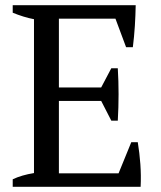

<svg xmlns="http://www.w3.org/2000/svg" viewBox="-20 -720 622 740"><path d="M29 -700V-671C56 -660 84 -651 111 -646V-53C80 -48 52 -40 29 -29V0H522C525 -59 520 -116 511 -172H486L437 -52H207V-331H370L409 -255H434C438 -324 438 -391 434 -457H409L370 -383H207V-648H425L466 -538H492C499 -593 502 -647 503 -700Z"/></svg>

Font: PT Serif
Style: Regular
Weight: 400
Designer: A.Korolkova, O.Umpeleva, V.Yefimov
Foundry: ParaType Ltd
Version: Version 1.000;PS 001.000;hotconv 1.0.88;makeotf.lib2.5.64775